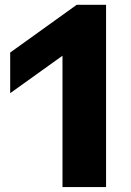

<svg xmlns="http://www.w3.org/2000/svg" viewBox="-20 -762 534 782"><path d="M292.5 -742.5H412V0H234.5V-535L21.5 -382.5V-548Z"/></svg>

Font: Encode Sans Expanded
Style: Bold
Weight: 700
Width: 7
Designer: Multiple Designers
Foundry: Impallari Type
Version: Version 2.000